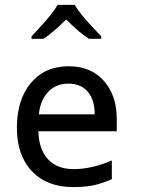

<svg xmlns="http://www.w3.org/2000/svg" viewBox="-20 -764 601 782"><path d="M277.8 -2Q171.4 -2 110.1 -66.4Q48.8 -130.9 48.8 -244.1Q48.8 -357.9 105.7 -426Q162.6 -494.1 259.8 -494.1Q350.6 -494.1 403.1 -434.6Q455.6 -375 455.6 -279.8V-229.5H136.2Q138.2 -155.8 175.3 -115.5Q212.4 -75.2 280.3 -75.2Q353.5 -75.2 435.5 -110.4V-34.2Q394 -16.1 359.9 -9Q325.7 -2 277.8 -2ZM258.8 -423.3Q207 -423.3 175.5 -388.9Q144 -354.5 138.2 -298.3H365.7Q365.7 -357.4 337.6 -390.4Q309.6 -423.3 258.8 -423.3ZM108.4 -615.7Q162.1 -672.9 183.6 -700Q205.1 -727.1 214.8 -744.1H284.7Q293.9 -726.6 316.9 -698.5Q339.8 -670.4 392.6 -615.7V-606H342.3Q305.2 -628.9 249.5 -684.6Q191.9 -627.9 157.2 -606H108.4Z"/></svg>

Font: XL-Viking
Style: Regular
Weight: 400
Foundry: Ascender Corporation
Version: Version 1.10 March 23, 2015